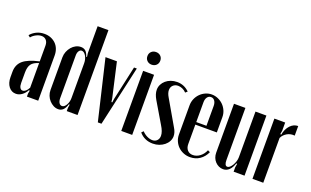

<svg xmlns="http://www.w3.org/2000/svg" viewBox="-79 -1088 2409 1486"><g transform="rotate(20 1125.5 -345.0)"><path d="M20 -142Q20 -201 60 -235.5Q100 -270 191 -290V-419Q191 -448 176.5 -464Q162 -480 138 -480Q117 -480 93.5 -468Q70 -456 56 -438L40 -451Q59 -474 88 -488.5Q117 -503 154 -503Q183 -503 206.5 -493.5Q230 -484 247.5 -467Q265 -450 274.5 -425.5Q284 -401 284 -372V0H191V-25L196 -50L189 -52Q173 -23 150 -7Q127 9 102 9Q66 9 43 -20.5Q20 -50 20 -98ZM143 -32Q169 -32 191 -73V-276Q147 -263 130 -239Q113 -215 113 -170V-84Q113 -60 121 -46Q129 -32 143 -32Z M523 -54 517 -56Q506 -21 490 -6Q474 9 451 9Q430 9 411 -1Q392 -11 377 -27.5Q362 -44 353.5 -65.5Q345 -87 345 -111V-379Q345 -404 354 -426.5Q363 -449 378 -466.5Q393 -484 412.5 -494Q432 -504 454 -504Q477 -504 492 -491Q507 -478 517 -446L523 -448L519 -477V-699H608V0H519V-26ZM519 -394Q519 -411 515 -426Q511 -441 504 -453Q497 -465 488 -472Q479 -479 469 -479Q455 -479 446 -465Q437 -451 437 -428V-76Q437 -53 446 -38.5Q455 -24 470 -24Q489 -24 504 -49.5Q519 -75 519 -108Z M805 0H775L658 -495H752L816 -213L820 -184H827L831 -213L893 -495H916Z M960 -614Q960 -637 975 -651.5Q990 -666 1013 -666Q1036 -666 1051 -651.5Q1066 -637 1066 -614Q1066 -591 1051 -576.5Q1036 -562 1013 -562Q990 -562 975 -576.5Q960 -591 960 -614ZM1058 -495V0H968V-495Z M1331 -448Q1317 -463 1299 -471Q1281 -479 1263 -479Q1238 -479 1222 -463.5Q1206 -448 1206 -424Q1206 -399 1224 -369L1342 -165Q1363 -131 1363 -100Q1363 -78 1352.5 -58Q1342 -38 1323.5 -23Q1305 -8 1281 0.5Q1257 9 1230 9Q1160 9 1117 -42L1132 -57Q1151 -37 1174 -26Q1197 -15 1218 -15Q1241 -15 1255.5 -30Q1270 -45 1270 -69Q1270 -103 1241 -149L1141 -318Q1117 -359 1117 -394Q1117 -417 1127 -437Q1137 -457 1154.5 -472Q1172 -487 1195.5 -495.5Q1219 -504 1246 -504Q1305 -504 1347 -462Z M1397 -367Q1397 -395 1407.5 -420Q1418 -445 1436.5 -464Q1455 -483 1479.5 -494Q1504 -505 1531 -505Q1558 -505 1583 -494Q1608 -483 1626.5 -464.5Q1645 -446 1656 -421Q1667 -396 1667 -368V-242H1490V-82Q1490 -51 1506.5 -32.5Q1523 -14 1551 -14Q1582 -14 1609 -34.5Q1636 -55 1650 -89L1669 -80Q1650 -38 1615.5 -14.5Q1581 9 1536 9Q1507 9 1481.5 -1.5Q1456 -12 1437.5 -30Q1419 -48 1408 -73Q1397 -98 1397 -127ZM1574 -263V-426Q1574 -452 1562.5 -468Q1551 -484 1532 -484Q1513 -484 1501.5 -468Q1490 -452 1490 -426V-263Z M1891 -69Q1865 9 1809 9Q1790 9 1773 1Q1756 -7 1743 -21Q1730 -35 1723 -53.5Q1716 -72 1716 -93V-496H1810V-67Q1810 -20 1834 -20Q1844 -20 1854.5 -29.5Q1865 -39 1873.5 -53.5Q1882 -68 1887.5 -85.5Q1893 -103 1893 -120V-496H1983V-1H1893V-38L1898 -67Z M2138 -495V-427L2133 -398L2141 -396Q2150 -445 2177.5 -474.5Q2205 -504 2242 -504V-425Q2226 -427 2210 -424Q2194 -421 2180 -413Q2166 -405 2155 -393.5Q2144 -382 2138 -368V1H2049V-495Z"/></g></svg>

Font: Moniqa Narrow Heading
Style: Bold
Weight: 700
Width: 4
Designer: Rajesh Rajput
Foundry: Rajesh Rajput
Version: Version 1.000